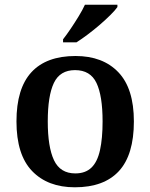

<svg xmlns="http://www.w3.org/2000/svg" viewBox="-20 -786 639 816"><path d="M298 10Q183 10 116.5 -59Q50 -128 50 -270Q50 -410 113.5 -479Q177 -548 301 -548Q417 -548 483 -479Q549 -410 549 -270Q549 -128 485.5 -59Q422 10 298 10ZM300 -49Q343 -49 368.5 -73.5Q394 -98 405 -148Q416 -198 416 -270Q416 -379 390 -433.5Q364 -488 299 -488Q235 -488 209 -433.5Q183 -379 183 -270Q183 -161 209.5 -105Q236 -49 300 -49ZM248 -619Q263 -638 280.5 -664Q298 -690 314.5 -717Q331 -744 341 -766H479V-756Q470 -743 450 -723Q430 -703 404.5 -681Q379 -659 353 -639.5Q327 -620 305 -606H248Z"/></svg>

Font: Noto Serif Kannada SemiBold
Style: Regular
Weight: 600
Version: Version 2.003